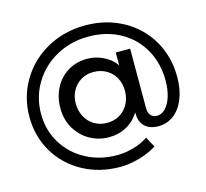

<svg xmlns="http://www.w3.org/2000/svg" viewBox="-119 -842 1220 1136"><g transform="rotate(-15 490.5 -273.5)"><path d="M770 -78Q798 -78 821.5 -102Q845 -126 858.5 -169Q872 -212 872 -267Q872 -372 825.5 -456Q779 -540 693.5 -588Q608 -636 496 -636Q389 -636 300 -587Q211 -538 160 -453Q109 -368 109 -266Q109 -166 158 -85.5Q207 -5 292.5 40.5Q378 86 483 86Q529 86 581.5 71.5Q634 57 673 30L707 93Q664 122 601 140Q538 158 483 158Q357 158 255.5 103Q154 48 96 -49Q38 -146 38 -266Q38 -389 98.5 -489.5Q159 -590 263.5 -647.5Q368 -705 496 -705Q623 -705 725.5 -649Q828 -593 886 -493.5Q944 -394 944 -270Q944 -194 921 -136.5Q898 -79 856.5 -47.5Q815 -16 761 -16Q716 -16 686.5 -38.5Q657 -61 651 -103L649 -131Q619 -81 570.5 -55Q522 -29 463 -29Q400 -29 346 -59.5Q292 -90 260 -145Q228 -200 228 -269Q228 -336 256.5 -391.5Q285 -447 337 -479Q389 -511 455 -511Q498 -511 534.5 -496.5Q571 -482 596 -461.5Q621 -441 630 -422V-503H718V-139Q718 -109 732.5 -93.5Q747 -78 770 -78ZM323 -273Q323 -229 342 -192.5Q361 -156 395.5 -135Q430 -114 473 -114Q540 -114 582 -159Q624 -204 624 -272Q624 -315 605 -350Q586 -385 551 -405.5Q516 -426 471 -426Q428 -426 394.5 -405.5Q361 -385 342 -350Q323 -315 323 -273Z"/></g></svg>

Font: Montserrat arm2
Style: Regular
Weight: 400
Designer: Julieta Ulanovsky
Foundry: Julieta Ulanovsky
Version: Version 6.000